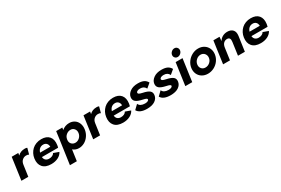

<svg xmlns="http://www.w3.org/2000/svg" viewBox="117 -2139 5484 3741"><g transform="rotate(-30 2858.5 -268.0)"><path d="M390.1 -509.8Q425.8 -509.8 440.9 -499L404.8 -366.2Q384.3 -380.9 344.2 -380.9Q295.9 -380.9 257.8 -348.1Q219.7 -315.4 210.9 -254.9L174.8 0H20L89.8 -500H237.8L230 -446.8Q289.1 -509.8 390.1 -509.8Z M690.9 11.2Q561 11.2 500 -59.6Q439 -130.4 456.1 -250Q463.4 -304.2 487.8 -351.3Q512.2 -398.4 550 -433.8Q587.9 -469.2 641.4 -489.5Q694.8 -509.8 756.8 -509.8Q875 -509.8 932.1 -442.4Q989.3 -375 972.7 -254.9Q968.3 -220.7 960.9 -200.2H596.7Q601.1 -151.9 630.6 -127Q660.2 -102.1 706.1 -102.1Q746.6 -102.1 778.6 -117.4Q810.5 -132.8 823.7 -160.2L942.9 -117.2Q912.6 -56.2 845.2 -22.5Q777.8 11.2 690.9 11.2ZM608.9 -293H838.9Q837.4 -343.8 810.3 -371.3Q783.2 -398.9 738.8 -398.9Q692.4 -398.9 658.7 -372.3Q625 -345.7 608.9 -293Z M1228.5 -500 1221.2 -449.2Q1292.5 -509.8 1385.3 -509.8Q1449.7 -509.8 1500 -478Q1550.3 -446.3 1575.2 -386.2Q1600.1 -326.2 1589.4 -250Q1578.1 -172.4 1535.6 -111.8Q1493.2 -51.3 1434.6 -20Q1376 11.2 1312.5 11.2Q1235.8 11.2 1180.2 -37.1L1145.5 210H990.2L1067.4 -332L1090.3 -500ZM1193.4 -246.1Q1185.1 -188.5 1218 -151.9Q1251 -115.2 1304.2 -115.2Q1356 -115.2 1398.4 -153.3Q1440.9 -191.4 1449.2 -249Q1457.5 -306.2 1425.5 -344.5Q1393.6 -382.8 1342.3 -382.8Q1288.6 -382.8 1245.1 -345.9Q1201.7 -309.1 1194.3 -252L1193.4 -252.9Z M2005.4 -509.8Q2041 -509.8 2056.2 -499L2020 -366.2Q1999.5 -380.9 1959.5 -380.9Q1911.1 -380.9 1873 -348.1Q1835 -315.4 1826.2 -254.9L1790 0H1635.3L1705.1 -500H1853L1845.2 -446.8Q1904.3 -509.8 2005.4 -509.8Z M2306.2 11.2Q2176.3 11.2 2115.2 -59.6Q2054.2 -130.4 2071.3 -250Q2078.6 -304.2 2103 -351.3Q2127.4 -398.4 2165.3 -433.8Q2203.1 -469.2 2256.6 -489.5Q2310.1 -509.8 2372.1 -509.8Q2490.2 -509.8 2547.4 -442.4Q2604.5 -375 2587.9 -254.9Q2583.5 -220.7 2576.2 -200.2H2211.9Q2216.3 -151.9 2245.8 -127Q2275.4 -102.1 2321.3 -102.1Q2361.8 -102.1 2393.8 -117.4Q2425.8 -132.8 2439 -160.2L2558.1 -117.2Q2527.8 -56.2 2460.4 -22.5Q2393.1 11.2 2306.2 11.2ZM2224.1 -293H2454.1Q2452.6 -343.8 2425.5 -371.3Q2398.4 -398.9 2354 -398.9Q2307.6 -398.9 2273.9 -372.3Q2240.2 -345.7 2224.1 -293Z M2845.7 11.2Q2680.7 11.2 2627.4 -82L2720.7 -171.9Q2751 -100.6 2859.9 -99.1Q2897.5 -99.1 2921.6 -109.9Q2945.8 -120.6 2948.7 -139.2Q2950.7 -154.8 2929.7 -165.8Q2908.7 -176.8 2859.9 -187Q2752.4 -209.5 2710.4 -246.1Q2668.5 -282.7 2677.7 -346.2Q2687 -412.6 2754.6 -461.2Q2822.3 -509.8 2930.7 -509.8Q3014.2 -509.8 3062.7 -485.4Q3111.3 -460.9 3138.7 -410.2L3042.5 -329.1Q3024.4 -365.7 2994.6 -383.3Q2964.8 -400.9 2918.5 -400.9Q2880.4 -400.9 2856.7 -388.2Q2833 -375.5 2830.6 -357.9Q2828.1 -339.4 2848.4 -326.9Q2868.7 -314.5 2921.9 -303.2Q3025.4 -282.2 3067.4 -246.6Q3109.4 -210.9 3099.6 -147.9Q3089.8 -76.7 3024.2 -32.7Q2958.5 11.2 2845.7 11.2Z M3375.5 11.2Q3210.4 11.2 3157.2 -82L3250.5 -171.9Q3280.8 -100.6 3389.6 -99.1Q3427.2 -99.1 3451.4 -109.9Q3475.6 -120.6 3478.5 -139.2Q3480.5 -154.8 3459.5 -165.8Q3438.5 -176.8 3389.6 -187Q3282.2 -209.5 3240.2 -246.1Q3198.2 -282.7 3207.5 -346.2Q3216.8 -412.6 3284.4 -461.2Q3352.1 -509.8 3460.4 -509.8Q3543.9 -509.8 3592.5 -485.4Q3641.1 -460.9 3668.5 -410.2L3572.3 -329.1Q3554.2 -365.7 3524.4 -383.3Q3494.6 -400.9 3448.2 -400.9Q3410.2 -400.9 3386.5 -388.2Q3362.8 -375.5 3360.4 -357.9Q3357.9 -339.4 3378.2 -326.9Q3398.4 -314.5 3451.7 -303.2Q3555.2 -282.2 3597.2 -246.6Q3639.2 -210.9 3629.4 -147.9Q3619.6 -76.7 3554 -32.7Q3488.3 11.2 3375.5 11.2Z M3865.2 -565.9Q3828.1 -565.9 3804.9 -592.5Q3781.7 -619.1 3787.1 -655.8Q3792.5 -692.4 3822.8 -719.2Q3853 -746.1 3890.1 -746.1Q3926.8 -746.1 3949.7 -719.2Q3972.7 -692.4 3967.3 -655.8Q3961.9 -619.1 3931.9 -592.5Q3901.9 -565.9 3865.2 -565.9ZM3708 0 3778.3 -500H3933.1L3863.3 0Z M3985.8 -248Q3996.1 -320.8 4040.3 -381.3Q4084.5 -441.9 4150.1 -476.6Q4215.8 -511.2 4288.1 -511.2Q4360.4 -511.2 4416.3 -476.6Q4472.2 -441.9 4499.3 -381.3Q4526.4 -320.8 4516.1 -248Q4505.9 -175.3 4461.9 -115.2Q4418 -55.2 4352.5 -21.5Q4287.1 12.2 4214.8 12.2Q4142.1 12.2 4085.9 -21.5Q4029.8 -55.2 4002.7 -115Q3975.6 -174.8 3985.8 -248ZM4231.9 -117.2Q4287.1 -117.2 4330.8 -155Q4374.5 -192.9 4381.8 -248Q4389.2 -303.7 4356.4 -343.3Q4323.7 -382.8 4269 -382.8Q4214.4 -382.8 4170.9 -343.3Q4127.4 -303.7 4120.1 -248Q4112.8 -192.4 4145 -154.8Q4177.2 -117.2 4231.9 -117.2Z M4943.4 -509.8Q5022.9 -509.8 5064.7 -463.6Q5106.4 -417.5 5094.7 -331.1L5047.4 0H4892.6L4932.6 -287.1Q4948.7 -390.1 4868.7 -390.1Q4824.7 -390.1 4791.5 -359.1Q4758.3 -328.1 4749.5 -264.2L4712.4 0H4557.6L4603.5 -332L4627.4 -500H4765.6L4757.3 -407.2Q4788.1 -458 4836.2 -483.9Q4884.3 -509.8 4943.4 -509.8Z M5404.3 11.2Q5274.4 11.2 5213.4 -59.6Q5152.3 -130.4 5169.4 -250Q5176.8 -304.2 5201.2 -351.3Q5225.6 -398.4 5263.4 -433.8Q5301.3 -469.2 5354.7 -489.5Q5408.2 -509.8 5470.2 -509.8Q5588.4 -509.8 5645.5 -442.4Q5702.6 -375 5686 -254.9Q5681.6 -220.7 5674.3 -200.2H5310.1Q5314.5 -151.9 5344 -127Q5373.5 -102.1 5419.4 -102.1Q5460 -102.1 5491.9 -117.4Q5523.9 -132.8 5537.1 -160.2L5656.2 -117.2Q5626 -56.2 5558.6 -22.5Q5491.2 11.2 5404.3 11.2ZM5322.3 -293H5552.2Q5550.8 -343.8 5523.7 -371.3Q5496.6 -398.9 5452.1 -398.9Q5405.8 -398.9 5372.1 -372.3Q5338.4 -345.7 5322.3 -293Z"/></g></svg>

Font: Human Sans Bold
Style: Italic
Weight: 700
Italic angle: -8°
Designer: Tim Radville
Foundry: Continuum
Version: Version 1.000;FEAKit 1.0